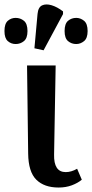

<svg xmlns="http://www.w3.org/2000/svg" viewBox="-55 -829 412 859"><path d="M207 10Q143 10 107.5 -25Q72 -60 71 -142L66 -536H194L187 -138Q185 -59 239 -59Q264 -59 290 -74L311 -25Q293 -10 266.5 0Q240 10 207 10ZM140 -604 99 -613 113 -767Q116 -797 133.5 -805Q151 -813 176 -805.5Q201 -798 227 -778V-766ZM15 -632Q-5 -632 -20 -645Q-35 -658 -35 -690Q-35 -723 -20 -736Q-5 -749 15 -749Q36 -749 52 -736Q68 -723 68 -690Q68 -658 52 -645Q36 -632 15 -632ZM286 -632Q265 -632 249.5 -645Q234 -658 234 -690Q234 -723 249.5 -736Q265 -749 286 -749Q305 -749 321 -736Q337 -723 337 -690Q337 -658 321 -645Q305 -632 286 -632Z"/></svg>

Font: Noto Serif Condensed SemiBold
Style: Regular
Weight: 600
Width: 3
Designer: Monotype Design Team
Foundry: Monotype Imaging Inc.
Version: Version 2.013